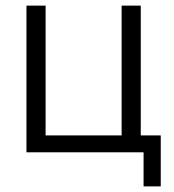

<svg xmlns="http://www.w3.org/2000/svg" viewBox="-20 -541 619 682"><path d="M490 121V0H74V-521H142V-60H412V-521H480V-60H551V121Z"/></svg>

Font: Raleway-v4020
Style: Regular
Weight: 400
Designer: Matt McInerney, Pablo Impallari, Rodrigo Fuenzalida
Foundry: Matt McInerney, Pablo Impallari, Rodrigo Fuenzalida
Version: Version 4.020;PS 004.020;hotconv 1.0.88;makeotf.lib2.5.64775